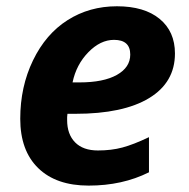

<svg xmlns="http://www.w3.org/2000/svg" viewBox="-20 -576 597 606"><path d="M339.8 -450.2Q296.9 -450.2 258.8 -411.1Q220.7 -372.1 209 -315.9H231Q306.6 -315.9 348.9 -339.6Q391.1 -363.3 391.1 -403.8Q391.1 -450.2 339.8 -450.2ZM259.8 9.8Q157.2 9.8 100.6 -45.4Q43.9 -100.6 43.9 -201.2Q43.9 -302.2 84.2 -385.5Q124.5 -468.8 193.4 -512.5Q262.2 -556.2 349.1 -556.2Q435.5 -556.2 483.9 -516.4Q532.2 -476.6 532.2 -407.2Q532.2 -315.9 450.7 -266.4Q369.1 -216.8 217.8 -216.8H192.9L191.9 -206.5V-196.8Q191.9 -152.3 217 -126.7Q242.2 -101.1 289.1 -101.1Q331.5 -101.1 366.2 -110.4Q400.9 -119.6 450.2 -143.1V-32.2Q366.2 9.8 259.8 9.8Z"/></svg>

Font: TypoPRO Open Sans
Style: Bold Italic
Weight: 700
Italic angle: -12°
Foundry: Ascender Corporation
Version: Version 1.10